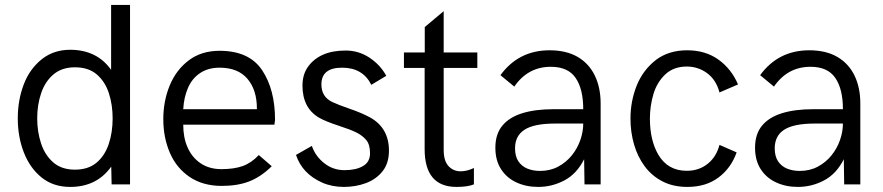

<svg xmlns="http://www.w3.org/2000/svg" viewBox="-20 -726 3477 756"><path d="M256.5 10Q190 10 144 -27Q98 -64 74 -125.5Q50 -187 50 -260Q50 -331.5 73.5 -393.5Q97 -455.5 146 -494Q192.5 -530 256 -530Q361.5 -530 417.5 -451V-706.5H492V0H419.5L418 -70Q361 10 256.5 10ZM275 -58Q327 -58 359.8 -85.2Q392.5 -112.5 408 -158.5Q423.5 -204.5 423.5 -260Q423.5 -313 408.8 -358.8Q394 -404.5 361.2 -432.8Q328.5 -461 275 -461Q224.5 -461 191.5 -433.8Q158.5 -406.5 142.5 -360.5Q126.5 -314.5 126.5 -260Q126.5 -207 141.8 -161Q157 -115 189.8 -86.5Q222.5 -58 275 -58Z M853.5 6Q779 6 726.8 -29.2Q674.5 -64.5 648.8 -124.5Q623 -184.5 623 -257Q623 -328.5 648.5 -390Q674 -451.5 723.8 -488.8Q773.5 -526 844.5 -526Q961 -526 1012 -449.8Q1063 -373.5 1063 -254L1060.5 -235H701.5Q701.5 -184.5 718 -147Q735 -107 769.2 -83.5Q803.5 -60 852 -60Q901.5 -60 935.8 -72.2Q970 -84.5 999 -115.5L1050 -71.5Q1008 -30 962 -12Q916 6 853.5 6ZM991.5 -296V-299Q991.5 -372 954.2 -415.8Q917 -459.5 844.5 -459.5Q799.5 -459.5 767.8 -438.2Q736 -417 720 -379.5Q704 -342 701.5 -296Z M1334 10Q1287 10 1248.5 -7Q1170 -42 1145.5 -116L1208 -151.5Q1221.5 -111.5 1256.2 -83.8Q1291 -56 1336.5 -56Q1381.5 -56 1409.2 -72Q1437 -88 1437 -122.5Q1437 -157 1422 -174.8Q1407 -192.5 1383.5 -204.2Q1360 -216 1313.5 -231Q1261.5 -248 1235.5 -263Q1171 -301.5 1171 -389Q1171 -433.5 1193.5 -464.2Q1216 -495 1252.8 -511Q1289.5 -527 1341 -527Q1392.5 -527 1435 -498.8Q1477.5 -470.5 1501 -427.5L1442 -392Q1408.5 -459.5 1327 -459.5Q1245.5 -459.5 1245.5 -393.5Q1245.5 -345 1288 -324.5Q1311 -313.5 1357.5 -297.5Q1404 -281.5 1436.5 -264Q1511.5 -222.5 1511.5 -133Q1511.5 -83 1486.2 -51.5Q1461 -20 1420.8 -5Q1380.5 10 1334 10Z M1777.5 10Q1652 10 1652 -139V-458.5H1570.5V-519.5H1652.5V-619.5L1727 -682V-519.5H1859.5V-458.5H1727V-136Q1727 -92.5 1746 -72Q1765 -51.5 1794 -51.5Q1819 -51.5 1846 -64.5V0Q1821.5 10 1777.5 10Z M2099 10Q2051.5 10 2013.2 -7.8Q1975 -25.5 1952.8 -60Q1930.5 -94.5 1930.5 -144.5Q1930.5 -198 1958 -231.2Q1985.5 -264.5 2036.5 -280.2Q2087.5 -296 2159 -296H2276.5Q2276.5 -375.5 2246.5 -419.2Q2216.5 -463 2149 -463Q2058.5 -463 2005 -385L1950.5 -430Q2022 -528 2144 -528Q2210 -528 2254.8 -501.8Q2299.5 -475.5 2322.2 -428.2Q2345 -381 2345 -318.5V0H2281.5L2280 -99Q2251 -41.5 2202.5 -15.8Q2154 10 2099 10ZM2106.5 -53Q2146.5 -53 2178 -70Q2209.5 -87 2231.5 -114.2Q2253.5 -141.5 2265 -174.5Q2276.5 -207.5 2276.5 -239.5H2165Q2083.5 -239.5 2045.8 -215.5Q2008 -191.5 2008 -142Q2008 -110.5 2021 -91Q2034 -71.5 2056.2 -62.2Q2078.5 -53 2106.5 -53Z M2686.5 10Q2630.5 10 2588.5 -11.8Q2546.5 -33.5 2518.5 -71.2Q2490.5 -109 2476.5 -157.5Q2462.5 -206 2462.5 -259Q2462.5 -327.5 2487 -389Q2511.5 -450.5 2564 -491Q2614 -528 2685.5 -528Q2758 -528 2809 -491.2Q2860 -454.5 2886 -393.5L2813 -362Q2800 -411.5 2764.5 -437.8Q2729 -464 2684 -464Q2633.5 -464 2600.5 -434Q2566.5 -402 2552.8 -355.2Q2539 -308.5 2539 -259Q2539 -174.5 2571.5 -118Q2609 -53.5 2684 -53.5Q2732 -53.5 2766.2 -80.8Q2800.5 -108 2813 -155.5L2880.5 -126Q2858.5 -64 2809 -27Q2759.5 10 2686.5 10Z M3121.5 10Q3074 10 3035.8 -7.8Q2997.5 -25.5 2975.2 -60Q2953 -94.5 2953 -144.5Q2953 -198 2980.5 -231.2Q3008 -264.5 3059 -280.2Q3110 -296 3181.5 -296H3299Q3299 -375.5 3269 -419.2Q3239 -463 3171.5 -463Q3081 -463 3027.5 -385L2973 -430Q3044.5 -528 3166.5 -528Q3232.5 -528 3277.2 -501.8Q3322 -475.5 3344.8 -428.2Q3367.5 -381 3367.5 -318.5V0H3304L3302.5 -99Q3273.5 -41.5 3225 -15.8Q3176.5 10 3121.5 10ZM3129 -53Q3169 -53 3200.5 -70Q3232 -87 3254 -114.2Q3276 -141.5 3287.5 -174.5Q3299 -207.5 3299 -239.5H3187.5Q3106 -239.5 3068.2 -215.5Q3030.5 -191.5 3030.5 -142Q3030.5 -110.5 3043.5 -91Q3056.5 -71.5 3078.8 -62.2Q3101 -53 3129 -53Z"/></svg>

Font: Acari Sans
Style: Regular
Weight: 400
Designer: Alfredo Marco Pradil and Stefan Peev (font) & Cristiano Sobral (main changes)
Foundry: Alfredo Marco Pradil and Stefan Peev (font) & Cristiano Sobral (main changes)
Version: Version 1.063; ttfautohint (v1.8.3)